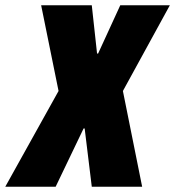

<svg xmlns="http://www.w3.org/2000/svg" viewBox="-74 -708 664 728"><path d="M-54 0 148 -363 82 -688H274L294 -505H298L382 -688H570L392 -363L465 0H274L247 -221H243L137 0Z"/></svg>

Font: Archivo ExtraCondensed Black
Style: Italic
Weight: 900
Width: 2
Italic angle: -10°
Designer: Hector Gatti
Foundry: Omnibus-Type
Version: Version 2.001